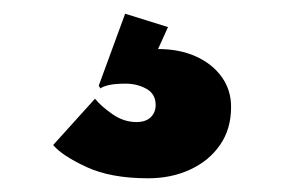

<svg xmlns="http://www.w3.org/2000/svg" viewBox="-20 -41 417 280"><path d="M196 219Q141.5 219 106 202.5Q70.5 186 57.5 170.5L118.5 103Q127.5 114 144 125.5Q160.5 137 179 137Q192.5 137 199.8 130Q207 123 207 112Q207 96 193.5 88.5Q180 81 163 81Q147.5 81 138.2 83.2Q129 85.5 126.5 88L124 84L162.5 -21L225 -1.5L210.5 30.5Q241.5 30.5 265.5 41.2Q289.5 52 303.2 71Q317 90 317 115Q317 147 301 170.2Q285 193.5 257.5 206.2Q230 219 196 219Z"/></svg>

Font: League Spartan Thin Black
Style: Regular
Weight: 900
Version: Version 2.002